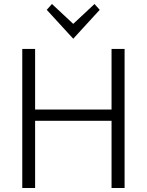

<svg xmlns="http://www.w3.org/2000/svg" viewBox="-20 -937 731 957"><path d="M91 0V-693H155V-391H536V-693H601V0H536V-335H155V0ZM345 -744 213 -888 239 -917 345 -818 451 -917 477 -888Z"/></svg>

Font: Ubuntu Sans Light
Style: Regular
Weight: 300
Designer: Dalton Maag Ltd
Foundry: Dalton Maag Ltd
Version: Version 1.006; ttfautohint (v1.8.4.7-5d5b)